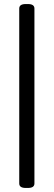

<svg xmlns="http://www.w3.org/2000/svg" viewBox="-20 -789 265 948"><path d="M107 139Q75 139 75 117V-747Q75 -769 107 -769H118Q150 -769 150 -747V117Q150 139 118 139Z"/></svg>

Font: Asap Semi Condensed Medium
Style: Regular
Weight: 500
Width: 4
Designer: Pablo Cosgaya
Foundry: Omnibus-Type
Version: Version 3.001; ttfautohint (v1.8.4.7-5d5b)